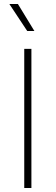

<svg xmlns="http://www.w3.org/2000/svg" viewBox="-20 -946 280 966"><path d="M102 -700H138V0H102ZM27 -926H70L153 -790H117Z"/></svg>

Font: Bai Jamjuree ExtraLight
Style: Regular
Weight: 275
Designer: Katatrad Aksorn Co.,Ltd.
Foundry: Cadson Demak Co.,Ltd.
Version: Version 1.000; ttfautohint (v1.6)